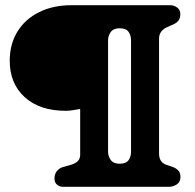

<svg xmlns="http://www.w3.org/2000/svg" viewBox="-20 -720 753 740"><path d="M631.5 0H223Q209 0 199.5 -8.5Q190 -17 190 -31.5Q190 -49 199 -60.2Q208 -71.5 222 -76L254 -85Q289 -95.5 289 -122.5V-300Q274 -297.5 260.5 -295.2Q247 -293 233.5 -293Q133 -293 75.2 -345.5Q17.5 -398 17.5 -486Q17.5 -550 47.2 -598.2Q77 -646.5 130.8 -673.2Q184.5 -700 256.5 -700H635.5Q650 -700 662.5 -691.2Q675 -682.5 675 -665.5Q675 -651 668.5 -641.8Q662 -632.5 651 -627.5L624.5 -615.5Q593 -601.5 593 -571V-128.5Q593 -95 620.5 -85L647 -76Q660 -71 667.8 -62.2Q675.5 -53.5 675.5 -38Q675.5 -18 661 -9Q646.5 0 631.5 0ZM485 -135V-564Q485 -584.5 475.2 -597.8Q465.5 -611 441 -611Q417 -611 406.8 -596.5Q396.5 -582 396.5 -564V-135Q396.5 -118 406.8 -103.5Q417 -89 441 -89Q465.5 -89 475.2 -102.2Q485 -115.5 485 -135Z"/></svg>

Font: Fraunces 9pt S050
Style: Bold
Weight: 700
Version: Version 1.000; ttfautohint (v1.8.3)